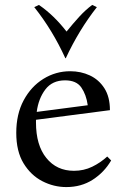

<svg xmlns="http://www.w3.org/2000/svg" viewBox="-20 -744 502 779"><path d="M249 15Q198 15 151.5 -9Q105 -33 75.5 -81.5Q46 -130 46 -205Q46 -281 76 -337Q106 -393 156 -424Q206 -455 265 -455Q308 -455 344.5 -438Q381 -421 403.5 -386Q426 -351 426 -297L126 -258Q126 -253 126 -247Q126 -155 168 -103Q210 -51 280 -51Q320 -51 354 -67.5Q388 -84 415 -109L431 -93Q403 -45 356.5 -15Q310 15 249 15ZM244 -418Q192 -418 164 -381Q136 -344 129 -290L336 -317Q330 -360 310 -389Q290 -418 244 -418ZM354 -724 373 -715Q300 -622 247 -508H245Q193 -622 119 -715L138 -724Q199 -682 250 -616Q276 -648 301 -675.5Q326 -703 354 -724Z"/></svg>

Font: Bona Nova
Style: Regular
Weight: 400
Designer: Mateusz Machalski
Foundry: Capitalics
Version: Version 4.001; ttfautohint (v1.8.3)